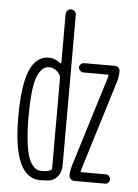

<svg xmlns="http://www.w3.org/2000/svg" viewBox="-54 -792 608 844"><g transform="rotate(5 250.0 -370.0)"><path d="M289.1 -66.4 414.1 -470.7V-475.6Q414.1 -478.5 412.1 -478.5H302.7Q294.9 -478.5 288.6 -485.4Q282.2 -492.2 282.2 -500Q282.2 -507.8 288.6 -513.7Q294.9 -519.5 302.7 -519.5H439.5Q448.2 -519.5 454.6 -513.2Q460.9 -506.8 460.9 -498Q460.9 -474.6 455.1 -454.1L330.1 -48.8Q329.1 -46.9 329.1 -43.9Q329.1 -41 332 -41H441.4Q449.2 -41 455.1 -34.7Q460.9 -28.3 460.9 -20Q460.9 -11.7 455.1 -5.9Q449.2 0 441.4 0H304.7Q295.9 0 289.1 -6.3Q282.2 -12.7 282.2 -22.5Q282.2 -42 289.1 -66.4ZM151.4 -488.3Q136.7 -488.3 125 -479Q113.3 -469.7 102.1 -446.8Q90.8 -423.8 85.4 -377Q80.1 -330.1 80.1 -259.8Q80.1 -200.2 85.4 -156.2Q90.8 -112.3 98.6 -88.9Q106.4 -65.4 117.7 -51.8Q128.9 -38.1 138.7 -34.7Q148.4 -31.2 159.2 -31.2Q180.7 -31.2 196.3 -37.1Q203.1 -40 203.1 -47.9V-444.3Q203.1 -453.1 198.2 -460.9Q179.7 -488.3 151.4 -488.3ZM155.3 9.8Q35.2 9.8 35.2 -259.8Q35.2 -399.4 63 -464.8Q90.8 -530.3 147.5 -530.3Q173.8 -530.3 197.3 -510.7Q203.1 -506.8 203.1 -513.7V-727.5Q203.1 -736.3 209.5 -743.2Q215.8 -750 225.1 -750Q234.4 -750 241.2 -743.7Q248 -737.3 248 -727.5V-61.5Q248 -35.2 232.4 -15.1Q216.8 4.9 192.4 7.8Q168 9.8 155.3 9.8Z"/></g></svg>

Font: Rounded-X Mgen+ 1mn light
Style: Regular
Weight: 200
Designer: [Source Han Sans]
Ryoko NISHIZUKA  (kana & ideographs); Paul D. Hunt (Latin, Greek & Cyrillic); Wenlong ZHANG  (bopomofo
Version: Version 1.059.20150602